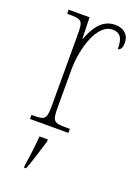

<svg xmlns="http://www.w3.org/2000/svg" viewBox="-146 -605 636 888"><g transform="rotate(20 172.0 -161.5)"><path d="M40 0H229V-20H211C149 -20 142 -25 142 -97V-277C142 -390 185 -519 258 -519C303 -519 311 -486 311 -443C326 -443 332 -459 332 -481C332 -516 309 -544 262 -544C194 -544 163 -483 143 -432H141L138 -536H35V-516H42C109 -516 114 -511 114 -441V-97C114 -25 108 -20 47 -20H40ZM91 208V221H101C117 181 137 113 150 71V61H109C105 111 99 159 91 208Z"/></g></svg>

Font: Noto Serif Devanagari Condensed Thin
Style: Regular
Weight: 100
Width: 3
Designer: Universal Thirst, Indian Type Foundry and the Monotype Design Team
Foundry: Monotype Imaging Inc.
Version: Version 2.004